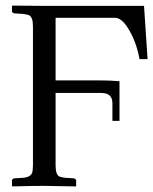

<svg xmlns="http://www.w3.org/2000/svg" viewBox="-20 -666 549 688"><path d="M496.1 -645 508.8 -454.1H480Q467.8 -520.5 436 -569.3Q414.6 -601.1 394 -602.1H179.2V-377.9H337.9Q374 -377.9 408.2 -375V-232.9H382.8V-295.9Q382.8 -327.6 354 -332Q346.7 -333 337.9 -333H179.2V-73.2Q179.2 -39.6 193.4 -33.2Q201.2 -30.3 214.8 -28.8L245.1 -26.9Q252 -24.4 252.9 -20V0L252 2Q251 2 137.2 0Q93.8 0 24.9 2L22.9 0V-20Q24.9 -25.9 30.8 -26.9L61 -28.8Q91.8 -30.8 96.2 -50.3Q97.7 -58.6 98.1 -73.2V-571.8Q98.1 -605.5 83.5 -611.8Q75.7 -614.7 61 -616.2L30.8 -618.2Q23.9 -620.1 22.9 -625V-644L24.9 -646L128.9 -645Z"/></svg>

Font: Linux Biolinum O
Style: Regular
Weight: 400
Designer: Philipp H. Poll
Foundry: Philipp H. Poll
Version: Version 1.0.4